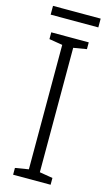

<svg xmlns="http://www.w3.org/2000/svg" viewBox="-129 -936 526 930"><g transform="rotate(15 134.5 -471.0)"><path d="M228 -51H40V-85L107 -96V-720L40 -731V-765H228V-731L162 -720V-96L228 -85ZM254 -891V-847H15V-891Z"/></g></svg>

Font: Noto Sans Tamil UI Condensed Light
Style: Regular
Weight: 300
Width: 3
Designer: Jelle Bosma - Monotype Design Team
Foundry: Monotype Imaging Inc.
Version: Version 2.004; ttfautohint (v1.8.4.7-5d5b)